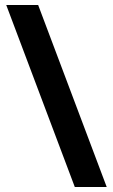

<svg xmlns="http://www.w3.org/2000/svg" viewBox="-20 -742 454 770"><path d="M133 -722 408 8H280L5 -722Z"/></svg>

Font: Noto Sans Ethiopic ExtraCondensed ExtraBold
Style: Regular
Weight: 800
Width: 2
Designer: Monotype Design Team
Foundry: Monotype Imaging Inc.
Version: Version 2.102; ttfautohint (v1.8.4.7-5d5b)